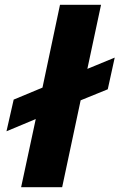

<svg xmlns="http://www.w3.org/2000/svg" viewBox="-20 -780 498 800"><path d="M68 0 129 -284 7 -233 37 -365 157 -415 230 -760H401L344 -493L458 -540L429 -408L316 -362L239 0Z"/></svg>

Font: Be Vietnam Pro ExtraBold
Style: Italic
Weight: 800
Italic angle: -12°
Designer: Lam Bao, Tony Le, Vietanh Nguyen
Foundry: Yellow Type Foundry
Version: Version 1.002; ttfautohint (v1.8.3)